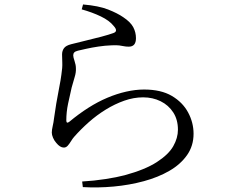

<svg xmlns="http://www.w3.org/2000/svg" viewBox="-20 -796 1040 860"><path d="M348 17Q401 14 452.5 6Q504 -2 538 -11Q630 -36 682.5 -70Q735 -104 756 -141Q777 -178 777 -215Q777 -260 756 -292.5Q735 -325 699.5 -342.5Q664 -360 621 -360Q579 -360 536.5 -345Q494 -330 453.5 -305Q413 -280 377.5 -248.5Q342 -217 312 -183Q305 -175 298 -163.5Q291 -152 283.5 -143.5Q276 -135 266 -135Q249 -135 232 -156Q223 -166 217.5 -179Q212 -192 212 -202Q212 -214 216 -231Q220 -248 222 -266Q226 -296 232 -332Q238 -368 245 -403Q252 -438 255 -462Q260 -494 259 -515Q258 -536 258 -552Q258 -568 266.5 -580Q275 -592 299 -598Q325 -605 361.5 -613.5Q398 -622 433.5 -631.5Q469 -641 488 -648Q511 -656 489 -680Q470 -704 431.5 -722.5Q393 -741 346 -754L352 -776Q422 -770 464 -753.5Q506 -737 532 -719Q565 -697 577 -674Q589 -651 589 -625Q589 -606 581 -596.5Q573 -587 557 -587Q544 -587 535 -589Q526 -591 514 -592.5Q502 -594 480 -593Q451 -592 421 -587.5Q391 -583 366.5 -577.5Q342 -572 329 -569Q317 -566 312.5 -561Q308 -556 308 -548Q308 -540 314 -522.5Q320 -505 320 -490Q321 -472 314.5 -451Q308 -430 301 -404Q293 -370 285 -332Q277 -294 277 -257Q277 -240 291 -251Q333 -286 375.5 -313Q418 -340 460.5 -358Q503 -376 545 -385.5Q587 -395 625 -395Q701 -395 749.5 -366.5Q798 -338 822.5 -292.5Q847 -247 847 -197Q847 -143 818 -101.5Q789 -60 739 -31Q689 -2 624.5 15.5Q560 33 489.5 39.5Q419 46 351 42Z"/></svg>

Font: Noto Serif SC
Style: Regular
Weight: 400
Designer: Ryoko NISHIZUKA 西塚涼子 (kana & ideographs); Frank Grießhammer (Latin, Greek & Cyrillic); Wenlong ZHANG 张文龙 (bopomofo); San
Foundry: Adobe
Version: Version 2.002-H1;hotconv 1.1.0;makeotfexe 2.6.0